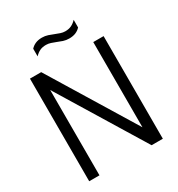

<svg xmlns="http://www.w3.org/2000/svg" viewBox="-212 -1061 1112 1199"><g transform="rotate(-30 344.0 -462.0)"><path d="M78.5 0V-740H159.5L555 -93H535V-740H609.5V0H528.5L133 -647H152.5V0ZM417.5 -834Q394.5 -834 374.8 -840.5Q355 -847 336.5 -855Q320 -861.5 303.5 -867Q287 -872.5 270 -872.5Q244.5 -872.5 225.8 -863.8Q207 -855 189.5 -836.5V-891.5Q204 -907.5 224 -916Q244 -924.5 270.5 -924.5Q293.5 -924.5 313.2 -917.8Q333 -911 351.5 -903.5Q368 -897 384.5 -891.2Q401 -885.5 418 -885.5Q443.5 -885.5 462.5 -894.5Q481.5 -903.5 498.5 -921.5V-866.5Q484.5 -851 464.5 -842.5Q444.5 -834 417.5 -834Z"/></g></svg>

Font: Encode Sans SemiCondensed
Style: Regular
Weight: 400
Width: 4
Designer: Multiple Designers
Foundry: Impallari Type
Version: Version 3.002